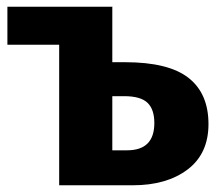

<svg xmlns="http://www.w3.org/2000/svg" viewBox="-20 -551 656 571"><path d="M600 -182Q600 -94 538 -47Q476 0 375 0H156V-418H2V-531H315L314 -530V-366H352Q481 -366 540.5 -319.5Q600 -273 600 -182ZM439 -185Q439 -226 418.5 -245.5Q398 -265 349 -265H314V-104H358Q439 -104 439 -185Z"/></svg>

Font: FiraGOUPP
Style: Bold
Weight: 700
Designer: bBox Type
Foundry: bBox Type GmbH
Version: Version 1.001